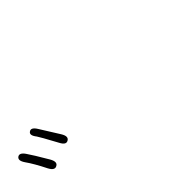

<svg xmlns="http://www.w3.org/2000/svg" viewBox="44 -1178 913 913"><g transform="rotate(-45 500.0 -721.5)"><path d="M131 -619Q112 -608 95 -640Q64 -702 39 -737Q19 -766 35 -778Q52 -790 72 -760Q89 -736 133 -661Q151 -629 131 -619ZM255 -667Q236 -655 219 -688Q173 -773 165 -784Q142 -813 159 -824Q176 -836 195 -805L255 -709Q274 -678 255 -667Z"/></g></svg>

Font: Resource Han Rounded JP Light
Style: Regular
Weight: 300
Designer: Cyano Hao (round all glyphs); Ryoko NISHIZUKA 西塚涼子 (kana, bopomofo & ideographs); Paul D. Hunt (Latin, Greek & Cyrillic)
Foundry: Cyano Hao
Version: 0.990